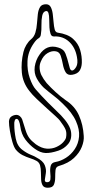

<svg xmlns="http://www.w3.org/2000/svg" viewBox="-20 -780 460 901"><path d="M373 -142Q375 -119 364 -91Q353 -63 327 -38.5Q301 -14 256 -1Q242 3 240.5 18.5Q239 34 239 53Q239 72 233 86.5Q227 101 204 101Q187 101 180.5 90.5Q174 80 173 63.5Q172 47 172 29Q172 11 168 -4Q164 -18 151.5 -25Q139 -32 121.5 -37.5Q104 -43 86 -52Q68 -61 54 -78Q45 -90 38 -114.5Q31 -139 26.5 -166Q22 -193 22 -210Q23 -226 33 -233Q43 -240 56 -241Q66 -241 73.5 -234.5Q81 -228 84 -220Q94 -188 100.5 -167.5Q107 -147 117 -133Q127 -119 148 -103Q175 -84 199.5 -82.5Q224 -81 244 -90Q264 -99 276 -112Q288 -125 290 -135Q294 -158 287 -173.5Q280 -189 261 -214Q258 -219 240.5 -235Q223 -251 199 -272.5Q175 -294 152.5 -315.5Q130 -337 118 -353Q87 -392 82.5 -439.5Q78 -487 90 -536Q94 -553 103.5 -569Q113 -585 125 -595Q140 -607 146 -627Q152 -647 153.5 -670Q155 -693 157.5 -713.5Q160 -734 168 -747Q176 -760 196 -760Q211 -760 218 -747Q225 -734 227.5 -714.5Q230 -695 231.5 -675.5Q233 -656 236.5 -642.5Q240 -629 250 -627Q298 -620 322.5 -598Q347 -576 356 -546Q365 -516 364 -485Q363 -462 353 -447.5Q343 -433 318 -429Q297 -426 288 -441Q279 -456 275 -478Q271 -500 265 -518Q259 -536 243 -539Q224 -543 203.5 -531Q183 -519 172 -492Q165 -477 166 -460Q167 -443 174 -428Q184 -408 199 -390Q219 -368 241.5 -347.5Q264 -327 288 -310Q331 -282 350.5 -238.5Q370 -195 373 -142ZM241 -20Q265 -24 289.5 -39.5Q314 -55 331 -80.5Q348 -106 351 -139Q354 -172 336.5 -211.5Q319 -251 274 -294Q254 -314 231 -331.5Q208 -349 186 -368Q167 -386 153 -411Q139 -436 143 -467Q148 -499 165 -523Q199 -574 253 -557Q279 -550 287.5 -528Q296 -506 302 -481Q304 -472 307.5 -460.5Q311 -449 319 -449Q328 -450 337.5 -466Q347 -482 341 -513Q333 -558 304 -584.5Q275 -611 234 -609Q222 -608 217.5 -620.5Q213 -633 212 -651.5Q211 -670 211 -688.5Q211 -707 207.5 -718.5Q204 -730 195 -728Q182 -725 178 -706Q174 -687 174.5 -662.5Q175 -638 172 -620Q171 -606 160.5 -600Q150 -594 138 -576Q111 -537 109 -493.5Q107 -450 119.5 -414Q132 -378 148 -360Q176 -328 206 -298Q236 -268 266 -239Q309 -194 313.5 -160Q318 -126 299.5 -104Q281 -82 254 -73Q218 -61 193.5 -62Q169 -63 143 -82Q119 -99 99.5 -124.5Q80 -150 75 -188Q73 -202 69 -211.5Q65 -221 59 -222Q52 -223 49 -214Q46 -205 47 -194Q47 -165 54 -129.5Q61 -94 86 -76Q106 -61 125 -53.5Q144 -46 151 -41Q182 -25 190 -5Q198 15 195 33Q192 51 190.5 63Q189 75 201 75Q215 75 216.5 62Q218 49 216 31Q214 13 218 -2Q222 -17 241 -20Z"/></svg>

Font: Shizuru
Style: Regular
Weight: 400
Version: Version 1.000